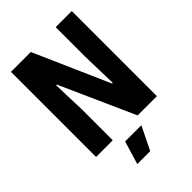

<svg xmlns="http://www.w3.org/2000/svg" viewBox="-267 -843 1163 1163"><g transform="rotate(-45 314.5 -261.0)"><path d="M54 0H197V-261L190 -478H196L410 0H575V-729H437V-476L443 -246H437L224 -729H54ZM200 207H311L384 58H245Z"/></g></svg>

Font: Mona Sans SemiCondensed
Style: Bold
Weight: 700
Width: 4
Designer: Deni Anggara
Foundry: GitHub
Version: Version 2.000